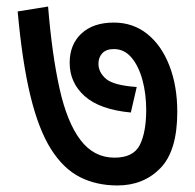

<svg xmlns="http://www.w3.org/2000/svg" viewBox="-20 -612 597 587"><path d="M522 -270Q522 -151 470.5 -98Q419 -45 339 -45Q275 -45 224.5 -70.5Q174 -96 136 -156Q98 -216 73 -319Q48 -422 34 -577L127 -592Q139 -445 162 -341.5Q185 -238 226 -184Q267 -130 330 -130Q388 -130 407.5 -169Q427 -208 427 -276Q427 -325 415.5 -367.5Q404 -410 382 -436Q360 -462 328 -462Q305 -462 293 -449.5Q281 -437 281 -417Q281 -391 304 -371Q327 -351 398 -346L380 -268Q285 -277 239 -318Q193 -359 193 -420Q193 -476 229 -509.5Q265 -543 328 -543Q387 -543 430.5 -508Q474 -473 498 -411Q522 -349 522 -270Z"/></svg>

Font: Noto Sans Medium
Style: Regular
Weight: 500
Designer: Monotype Design Team
Foundry: Monotype Imaging Inc.
Version: Version 2.007